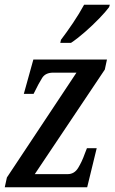

<svg xmlns="http://www.w3.org/2000/svg" viewBox="-20 -786 481 806"><path d="M0 0 9 -41 301 -481H203Q171 -481 157 -459Q143 -437 123 -396L121 -392H80L120 -536H429L420 -494L126 -55H264Q292 -55 308 -81Q324 -107 336 -141L345 -164H386L346 0ZM233 -606 236 -619Q259 -649 286 -689Q313 -729 333 -766H441L438 -756Q424 -737 396.5 -708.5Q369 -680 337 -652Q305 -624 278 -606Z"/></svg>

Font: Noto Serif ExtraCondensed Medium
Style: Italic
Weight: 500
Width: 2
Italic angle: -12°
Designer: Monotype Design Team
Foundry: Monotype Imaging Inc.
Version: Version 2.013; ttfautohint (v1.8.4.7-5d5b)